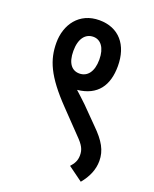

<svg xmlns="http://www.w3.org/2000/svg" viewBox="-135 -709 696 869"><g transform="rotate(20 212.5 -274.0)"><path d="M43 -470C43 -388 71 -319 178 -208L276 -106C308 -74 318 -55 318 -27C318 0 307 16 292 33L362 84C392 48 409 9 409 -33C409 -83 386 -123 334 -174L258 -251C240 -268 221 -286 204 -301C300 -311 341 -372 341 -465C341 -567 286 -632 192 -632C95 -632 43 -557 43 -470ZM128 -461C128 -521 154 -552 192 -552C227 -552 252 -521 252 -464C252 -405 226 -374 188 -374C152 -374 128 -402 128 -461Z"/></g></svg>

Font: Noto Sans Devanagari UI ExtraCondensed Medium
Style: Regular
Weight: 500
Width: 2
Designer: Jelle Bosma - Monotype Design Team
Foundry: Monotype Imaging Inc.
Version: Version 2.003